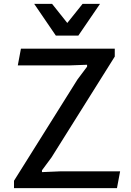

<svg xmlns="http://www.w3.org/2000/svg" viewBox="-20 -965 672 985"><path d="M426.8 -623V-632.8L334.5 -629.4H71.3L87.4 -715.3H568.8V-674.8L244.1 -157.2L195.3 -91.3V-82L286.6 -85.9H596.2L580.1 0H51.8V-37.6L377.4 -557.1ZM493.2 -945.3 381.8 -782.2H266.6L155.3 -945.3H247.1L325.2 -847.2L403.8 -945.3Z"/></svg>

Font: Proza Libre
Style: Medium
Weight: 500
Designer: Jasper de Waard
Foundry: Jasper de Waard
Version: Version 1.000; ttfautohint (v1.4.1.8-43bc)